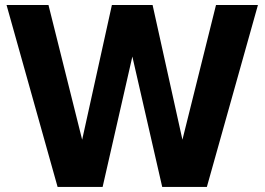

<svg xmlns="http://www.w3.org/2000/svg" viewBox="-20 -740 1047 760"><path d="M622.1 0 503.9 -516.1 386.2 0H208L5.9 -720.2H171.9L305.2 -187L422.9 -720.2H584L702.1 -187L835 -720.2H1001L798.8 0Z"/></svg>

Font: Aspekta 400
Style: Bold
Weight: 700
Designer: Ivo Dolenc
Version: Version 2.000